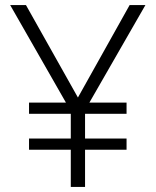

<svg xmlns="http://www.w3.org/2000/svg" viewBox="-20 -734 611 754"><path d="M286 -351 489 -714H551L331 -331H477V-287H314V-190H477V-146H314V0H258V-146H94V-190H258V-287H94V-331H239L20 -714H82Z"/></svg>

Font: Noto Sans Myanmar Light
Style: Regular
Weight: 300
Designer: Monotype Design Team
Foundry: Monotype Imaging Inc.
Version: Version 2.107; ttfautohint (v1.8.4.7-5d5b)